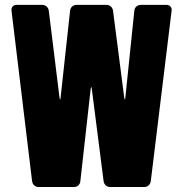

<svg xmlns="http://www.w3.org/2000/svg" viewBox="-20 -752 736 772"><path d="M136.2 0Q125 0 117.7 -6.6Q110.4 -13.2 108.9 -24.4L26.4 -708Q24.9 -719.2 30.8 -725.8Q36.6 -732.4 47.9 -732.4H148.9Q160.2 -732.4 167.5 -725.8Q174.8 -719.2 176.3 -708L218.8 -363.3Q220.2 -352.5 221.7 -352.5Q223.6 -352.5 224.1 -363.3L261.7 -708Q262.7 -719.2 270 -725.8Q277.3 -732.4 288.6 -732.4H407.2Q418.5 -732.4 425.8 -725.8Q433.1 -719.2 434.6 -708L479 -363.3Q480.5 -352.5 481.9 -352.5Q483.9 -352.5 484.4 -363.3L520 -708Q521 -719.2 528.3 -725.8Q535.6 -732.4 546.9 -732.4H648.4Q659.7 -732.4 665.5 -725.8Q671.4 -719.2 669.9 -708L586.4 -24.4Q585 -13.2 577.6 -6.6Q570.3 0 559.1 0H423.8Q412.6 0 405.3 -6.6Q397.9 -13.2 396.5 -24.4L349.6 -391.1Q348.1 -402.3 346.7 -402.3Q345.7 -402.3 344.2 -391.1L303.2 -24.4Q302.2 -13.2 294.9 -6.6Q287.6 0 276.4 0Z"/></svg>

Font: Fz Anton Round
Style: Regular
Weight: 400
Designer: Vernon Adams
Foundry: Vernon Adams
Version: Version 2.0 Mod + VH boi FontZin